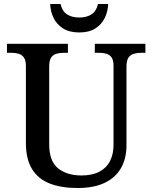

<svg xmlns="http://www.w3.org/2000/svg" viewBox="-20 -934 765 964"><path d="M369 10Q288 10 230 -12.5Q172 -35 141 -85Q110 -135 110 -217V-603Q110 -632 99.5 -646Q89 -660 72.5 -664.5Q56 -669 37 -669H15V-714H321V-669H300Q280 -669 263 -664Q246 -659 236.5 -644.5Q227 -630 227 -599V-210Q227 -124 272 -88.5Q317 -53 389 -53Q443 -53 479 -72Q515 -91 532.5 -125.5Q550 -160 550 -207V-603Q550 -632 540 -646Q530 -660 513.5 -664.5Q497 -669 477 -669H456V-714H710V-669H689Q669 -669 652 -664Q635 -659 625 -644.5Q615 -630 615 -599V-205Q615 -138 587.5 -90Q560 -42 505.5 -16Q451 10 369 10ZM378 -771Q329 -771 297 -791Q265 -811 249 -844Q233 -877 232 -914H284Q292 -878 316.5 -862Q341 -846 378 -846Q415 -846 439.5 -862Q464 -878 472 -914H523Q522 -877 506 -844Q490 -811 458.5 -791Q427 -771 378 -771Z"/></svg>

Font: Noto Serif Kannada Medium
Style: Regular
Weight: 500
Version: Version 2.003